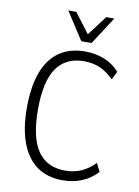

<svg xmlns="http://www.w3.org/2000/svg" viewBox="-99 -986 770 1060"><g transform="rotate(10 285.5 -455.5)"><path d="M327 9Q242 9 183.5 -32.5Q125 -74 94.5 -154.5Q64 -235 64 -352Q64 -470 94 -550.5Q124 -631 183 -672Q242 -713 327 -713Q387 -713 436.5 -693Q486 -673 521 -633L498 -587Q461 -624 421 -641.5Q381 -659 331 -659Q229 -659 177.5 -584.5Q126 -510 126 -353Q126 -196 177.5 -121Q229 -46 331 -46Q381 -46 421 -63.5Q461 -81 498 -118L521 -72Q486 -33 436.5 -12Q387 9 327 9ZM296 -765 196 -920H241L325 -809L409 -920H454L354 -765Z"/></g></svg>

Font: Nunito Sans 10pt Condensed Light
Style: Regular
Weight: 300
Width: 3
Designer: Vernon Adams
Foundry: Vernon Adams
Version: Version 3.101;gftools[0.9.27]